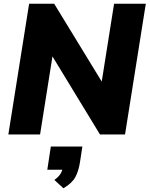

<svg xmlns="http://www.w3.org/2000/svg" viewBox="-20 -725 806 1035"><path d="M25 0 137 -705H272L553 -245H522L595 -705H766L654 0H519L239 -460H269L196 0ZM322 290 273 245Q297 228 307 210.5Q317 193 321 170L352 190H235L254 65H424L411 150Q404 196 386.5 229Q369 262 322 290Z"/></svg>

Font: Nunito Sans 12pt ExtraLight 12pt Black
Style: Italic
Weight: 900
Italic angle: -9°
Version: Version 3.101;gftools[0.9.27]